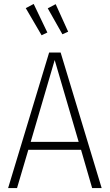

<svg xmlns="http://www.w3.org/2000/svg" viewBox="-20 -949 554 969"><path d="M445 0 389 -193H123L66 0H21L228 -684H286L493 0ZM135 -233H377L256 -646ZM150 -929 219 -785 190 -771 110 -908ZM261 -928 324 -789 295 -776 221 -907Z"/></svg>

Font: Fira Sans Condensed ExtraLight
Style: Regular
Weight: 275
Width: 3
Designer: Carrois Corporate & Edenspiekermann AG
Foundry: Carrois Corporate GbR & Edenspiekermann AG
Version: Version 4.203